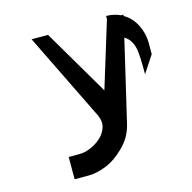

<svg xmlns="http://www.w3.org/2000/svg" viewBox="-118 -697 1075 1073"><g transform="rotate(-15 419.0 -160.0)"><path d="M683 -553Q730 -526 755 -475.5Q780 -425 780 -373V-306L715 -207Q715 -313 709 -349Q699 -409 656 -435L546 34Q529 108 474.5 161.5Q420 215 365 236.5Q310 258 265 258H183V129H246Q276 129 310 115Q344 101 371 76.5Q398 52 408.5 19Q419 -14 401 -53L153 -560H248L472 -179L589 -560V-578Q633 -578 671 -560H685Z"/></g></svg>

Font: OpenDyslexic
Style: Regular
Weight: 400
Designer: Abbie Gonzalez
Version: Version 0.920;hotconv 1.0.109;makeotfexe 2.5.65596